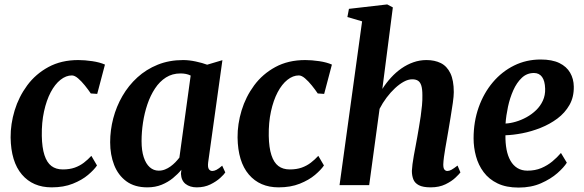

<svg xmlns="http://www.w3.org/2000/svg" viewBox="-20 -837 2638 868"><path d="M213.5 10Q128.5 10 79 -48Q29.5 -106 28 -215.5Q27.5 -276 46.2 -337.8Q65 -399.5 103 -451Q141 -502.5 199 -534Q257 -565.5 334 -565.5Q363 -565.5 397 -560.5Q431 -555.5 454.5 -545L419.5 -412.5L390.5 -414.5Q379 -431.5 363.8 -450.5Q348.5 -469.5 333 -482.8Q317.5 -496 305 -496Q278.5 -496 253.5 -476.2Q228.5 -456.5 209.2 -420Q190 -383.5 179 -333.2Q168 -283 169 -222.5Q170 -169.5 181 -135.8Q192 -102 212.5 -86.5Q233 -71 264 -71Q294.5 -71 317.8 -79.2Q341 -87.5 359.2 -101.5Q377.5 -115.5 393 -132.5L418.5 -89Q405.5 -69.5 378 -46.2Q350.5 -23 309.2 -6.5Q268 10 213.5 10Z M921 -102.5Q918.5 -81 924.2 -72.5Q930 -64 940 -64Q948 -64 958.5 -69.2Q969 -74.5 984.5 -88L998.5 -57.5Q993.5 -49 975.8 -32.8Q958 -16.5 931 -3.2Q904 10 869.5 10Q839 10 819.2 -5.2Q799.5 -20.5 798 -51.5L800 -69.5Q784 -50 761.8 -31.8Q739.5 -13.5 710.8 -1.8Q682 10 646 10Q588.5 10 551.2 -17.5Q514 -45 496 -91.2Q478 -137.5 478 -194Q478 -248.5 492 -302Q506 -355.5 533.5 -403Q561 -450.5 601 -487Q641 -523.5 693 -544.5Q745 -565.5 808 -565.5Q834.5 -565.5 865 -559Q895.5 -552.5 916.5 -544.5L985.5 -565ZM842 -495.5Q831.5 -500.5 820 -502.8Q808.5 -505 796 -505Q759 -505 730.2 -486.8Q701.5 -468.5 680.8 -437Q660 -405.5 646.5 -365.8Q633 -326 626.5 -283Q620 -240 620 -199Q620 -156 629.8 -126.2Q639.5 -96.5 657 -81Q674.5 -65.5 697.5 -65.5Q712.5 -65.5 725.8 -70.8Q739 -76 750.8 -84.5Q762.5 -93 772.5 -103.2Q782.5 -113.5 791 -124.5Z M1239.5 10Q1154.5 10 1105 -48Q1055.5 -106 1054 -215.5Q1053.5 -276 1072.2 -337.8Q1091 -399.5 1129 -451Q1167 -502.5 1225 -534Q1283 -565.5 1360 -565.5Q1389 -565.5 1423 -560.5Q1457 -555.5 1480.5 -545L1445.5 -412.5L1416.5 -414.5Q1405 -431.5 1389.8 -450.5Q1374.5 -469.5 1359 -482.8Q1343.5 -496 1331 -496Q1304.5 -496 1279.5 -476.2Q1254.5 -456.5 1235.2 -420Q1216 -383.5 1205 -333.2Q1194 -283 1195 -222.5Q1196 -169.5 1207 -135.8Q1218 -102 1238.5 -86.5Q1259 -71 1290 -71Q1320.5 -71 1343.8 -79.2Q1367 -87.5 1385.2 -101.5Q1403.5 -115.5 1419 -132.5L1444.5 -89Q1431.5 -69.5 1404 -46.2Q1376.5 -23 1335.2 -6.5Q1294 10 1239.5 10Z M1927 10Q1892 10 1873.5 0.2Q1855 -9.5 1848.5 -26.5Q1842 -43.5 1842 -64.5Q1842.5 -77 1844.8 -94.8Q1847 -112.5 1850.8 -133.2Q1854.5 -154 1858.8 -176Q1863 -198 1866.5 -218Q1870 -239 1874.2 -262.8Q1878.5 -286.5 1882 -311.8Q1885.5 -337 1887.8 -361Q1890 -385 1889.5 -406.5Q1889.5 -435 1884.5 -450.5Q1879.5 -466 1869.5 -472.2Q1859.5 -478.5 1843.5 -478.5Q1825.5 -478.5 1805.8 -467.8Q1786 -457 1766 -438.5Q1746 -420 1727.8 -395.8Q1709.5 -371.5 1696 -345L1649 0H1515L1617 -740.5L1550.5 -760L1557.5 -797L1730.5 -817L1756 -803.5L1708.5 -435Q1726 -462.5 1747.8 -486.2Q1769.5 -510 1795 -527.8Q1820.5 -545.5 1849 -555.5Q1877.5 -565.5 1908 -565.5Q1945 -565.5 1972.8 -551.8Q2000.5 -538 2016 -506Q2031.5 -474 2031.5 -420.5Q2031.5 -403 2027.2 -372.2Q2023 -341.5 2017.2 -307.8Q2011.5 -274 2007 -246.5Q2004 -228 2000.2 -207.2Q1996.5 -186.5 1993 -166Q1989.5 -145.5 1987 -127Q1984.5 -108.5 1984 -93.5Q1984 -76 1989.5 -70Q1995 -64 2002 -64Q2011 -64 2021 -69.5Q2031 -75 2048.5 -88.5L2061.5 -57.5Q2056.5 -50.5 2039.2 -34Q2022 -17.5 1993.8 -3.8Q1965.5 10 1927 10Z M2542.5 -101.5Q2529.5 -80.5 2499.8 -54.2Q2470 -28 2425.8 -8.5Q2381.5 11 2324.5 11Q2268.5 11 2229.5 -7.8Q2190.5 -26.5 2166.5 -58.8Q2142.5 -91 2131.8 -130.8Q2121 -170.5 2121 -211.5Q2121 -287 2144 -351.8Q2167 -416.5 2208 -465Q2249 -513.5 2304.2 -540.8Q2359.5 -568 2424 -568Q2476 -568 2508.8 -552Q2541.5 -536 2557.5 -508.2Q2573.5 -480.5 2574 -446Q2575 -398.5 2554.5 -362.5Q2534 -326.5 2499.8 -301Q2465.5 -275.5 2424 -259Q2382.5 -242.5 2341 -234.5Q2299.5 -226.5 2265 -225.5Q2264.5 -190.5 2270 -161.2Q2275.5 -132 2287.8 -110.5Q2300 -89 2319.2 -77.2Q2338.5 -65.5 2364.5 -65.5Q2399.5 -65.5 2427.2 -77.2Q2455 -89 2477 -107.2Q2499 -125.5 2516 -145.5ZM2394 -507Q2362 -507 2339 -485.2Q2316 -463.5 2300.5 -428.8Q2285 -394 2276.5 -354.2Q2268 -314.5 2265.5 -278.5Q2287 -279.5 2311.8 -286.8Q2336.5 -294 2360.2 -307Q2384 -320 2403.5 -338.8Q2423 -357.5 2434.2 -382Q2445.5 -406.5 2444.5 -436Q2443.5 -471.5 2430.5 -489.2Q2417.5 -507 2394 -507Z"/></svg>

Font: Merriweather 24pt
Style: Bold Italic
Weight: 700
Italic angle: -7.8°
Designer: Eben Sorkin
Foundry: Eben Sorkin
Version: Version 2.101